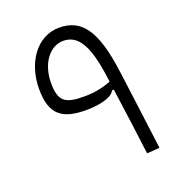

<svg xmlns="http://www.w3.org/2000/svg" viewBox="-129 -807 844 917"><g transform="rotate(-20 293.0 -349.0)"><path d="M462.9 4.9 527.3 0C509.8 -143.6 493.7 -256.3 475.1 -402.3C446.3 -626 385.7 -703.1 272.5 -703.1C157.7 -703.1 83 -590.8 83 -460.4C83 -327.1 140.6 -287.6 266.6 -288.6C321.8 -289.1 392.1 -301.3 408.7 -335.4H417.5C434.1 -215.3 449.2 -107.4 462.9 4.9ZM411.6 -378.4C365.7 -360.4 322.8 -353 273.9 -353C179.7 -353 146.5 -372.6 146.5 -465.8C146.5 -571.3 204.6 -637.2 269 -637.2C343.8 -637.2 385.7 -571.8 408.2 -403.8C409.2 -395 410.6 -386.7 411.6 -378.4Z"/></g></svg>

Font: Cascadia Code Light
Style: Regular
Weight: 300
Monospace: yes
Designer: Aaron Bell
Foundry: Saja Typeworks
Version: Version 2404.023